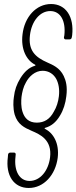

<svg xmlns="http://www.w3.org/2000/svg" viewBox="-20 -728 380 955"><path d="M123 207C198 207 256 142 267 57C276 -17 244 -67 204 -87C201 -89 201 -91 204 -92C233 -100 258 -118 279 -154C295 -180 306 -214 310 -250C316 -297 308 -327 297 -350C277 -392 240 -406 216 -417C154 -444 120 -478 129 -553C137 -622 178 -673 230 -673C281 -673 308 -624 300 -552L298 -542C298 -536 301 -532 307 -532H326C332 -532 336 -536 337 -542L339 -553C349 -644 308 -708 234 -708C160 -708 102 -644 92 -557C83 -484 111 -428 155 -406C157 -404 157 -402 154 -401C123 -392 101 -370 82 -340C63 -309 53 -281 49 -245C46 -226 44 -190 53 -158C68 -109 101 -93 138 -77C178 -60 240 -33 229 55C221 121 180 172 127 172C77 172 49 123 57 52L58 41C59 35 55 31 50 31H31C25 31 21 35 20 41L19 54C7 145 49 207 123 207ZM163 -118C123 -118 102 -140 92 -172C84 -197 85 -226 87 -246C90 -269 96 -296 109 -318C124 -347 154 -376 192 -376C223 -376 247 -359 260 -335C271 -314 277 -285 273 -250C270 -222 261 -194 248 -173C228 -135 200 -118 163 -118Z"/></svg>

Font: Barlow Condensed ExtraLight
Style: Italic
Weight: 275
Width: 3
Italic angle: -7°
Designer: Jeremy Tribby
Foundry: Tribby Type
Version: Version 1.422;hotconv 1.0.109;makeotfexe 2.5.65596